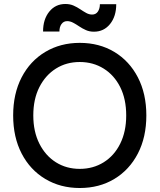

<svg xmlns="http://www.w3.org/2000/svg" viewBox="-20 -929 800 963"><path d="M380 14Q283 14 207 -31.5Q131 -77 88.5 -159Q46 -241 46 -350Q46 -459 88.5 -541Q131 -623 207 -668.5Q283 -714 380 -714Q478 -714 553.5 -668.5Q629 -623 671.5 -541Q714 -459 714 -350Q714 -241 671.5 -159Q629 -77 553.5 -31.5Q478 14 380 14ZM380 -82Q447 -82 500 -115Q553 -148 583 -208.5Q613 -269 613 -350Q613 -432 583 -492Q553 -552 500 -585Q447 -618 380 -618Q313 -618 260.5 -585Q208 -552 177.5 -492Q147 -432 147 -350Q147 -269 177.5 -208.5Q208 -148 260.5 -115Q313 -82 380 -82ZM451 -770Q429 -770 411 -778Q393 -786 377.5 -796.5Q362 -807 347 -815Q332 -823 317 -823Q299 -823 288.5 -808.5Q278 -794 278 -771H196Q196 -832 227 -870.5Q258 -909 308 -909Q331 -909 349 -901Q367 -893 382.5 -882.5Q398 -872 412.5 -864Q427 -856 442 -856Q461 -856 471 -871Q481 -886 481 -908H563Q563 -847 532 -808.5Q501 -770 451 -770Z"/></svg>

Font: Fustat SemiBold
Style: Regular
Weight: 600
Designer: Mohamed Gaber, Khaled Hosny, Laura Garcia Mut
Foundry: Kief Type Foundry, Alif Type Foundry, Hard Type Foundry
Version: Version 1.007